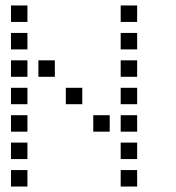

<svg xmlns="http://www.w3.org/2000/svg" viewBox="-20 -700 640 700"><path d="M21 -680Q20 -680 20 -680Q20 -680 20 -679V-621Q20 -620 20 -620Q20 -620 21 -620H79Q80 -620 80 -620Q80 -620 80 -621V-679Q80 -680 80 -680Q80 -680 79 -680ZM421 -680Q420 -680 420 -680Q420 -680 420 -679V-621Q420 -620 420 -620Q420 -620 421 -620H479Q480 -620 480 -620Q480 -620 480 -621V-679Q480 -680 480 -680Q480 -680 479 -680ZM21 -580Q20 -580 20 -580Q20 -580 20 -579V-521Q20 -520 20 -520Q20 -520 21 -520H79Q80 -520 80 -520Q80 -520 80 -521V-579Q80 -580 80 -580Q80 -580 79 -580ZM421 -580Q420 -580 420 -580Q420 -580 420 -579V-521Q420 -520 420 -520Q420 -520 421 -520H479Q480 -520 480 -520Q480 -520 480 -521V-579Q480 -580 480 -580Q480 -580 479 -580ZM21 -480Q20 -480 20 -480Q20 -480 20 -479V-421Q20 -420 20 -420Q20 -420 21 -420H79Q80 -420 80 -420Q80 -420 80 -421V-479Q80 -480 80 -480Q80 -480 79 -480ZM121 -480Q120 -480 120 -480Q120 -480 120 -479V-421Q120 -420 120 -420Q120 -420 121 -420H179Q180 -420 180 -420Q180 -420 180 -421V-479Q180 -480 180 -480Q180 -480 179 -480ZM421 -480Q420 -480 420 -480Q420 -480 420 -479V-421Q420 -420 420 -420Q420 -420 421 -420H479Q480 -420 480 -420Q480 -420 480 -421V-479Q480 -480 480 -480Q480 -480 479 -480ZM21 -380Q20 -380 20 -380Q20 -380 20 -379V-321Q20 -320 20 -320Q20 -320 21 -320H79Q80 -320 80 -320Q80 -320 80 -321V-379Q80 -380 80 -380Q80 -380 79 -380ZM221 -380Q220 -380 220 -380Q220 -380 220 -379V-321Q220 -320 220 -320Q220 -320 221 -320H279Q280 -320 280 -320Q280 -320 280 -321V-379Q280 -380 280 -380Q280 -380 279 -380ZM421 -380Q420 -380 420 -380Q420 -380 420 -379V-321Q420 -320 420 -320Q420 -320 421 -320H479Q480 -320 480 -320Q480 -320 480 -321V-379Q480 -380 480 -380Q480 -380 479 -380ZM21 -280Q20 -280 20 -280Q20 -280 20 -279V-221Q20 -220 20 -220Q20 -220 21 -220H79Q80 -220 80 -220Q80 -220 80 -221V-279Q80 -280 80 -280Q80 -280 79 -280ZM321 -280Q320 -280 320 -280Q320 -280 320 -279V-221Q320 -220 320 -220Q320 -220 321 -220H379Q380 -220 380 -220Q380 -220 380 -221V-279Q380 -280 380 -280Q380 -280 379 -280ZM421 -280Q420 -280 420 -280Q420 -280 420 -279V-221Q420 -220 420 -220Q420 -220 421 -220H479Q480 -220 480 -220Q480 -220 480 -221V-279Q480 -280 480 -280Q480 -280 479 -280ZM21 -180Q20 -180 20 -180Q20 -180 20 -179V-121Q20 -120 20 -120Q20 -120 21 -120H79Q80 -120 80 -120Q80 -120 80 -121V-179Q80 -180 80 -180Q80 -180 79 -180ZM421 -180Q420 -180 420 -180Q420 -180 420 -179V-121Q420 -120 420 -120Q420 -120 421 -120H479Q480 -120 480 -120Q480 -120 480 -121V-179Q480 -180 480 -180Q480 -180 479 -180ZM21 -80Q20 -80 20 -80Q20 -80 20 -79V-21Q20 -20 20 -20Q20 -20 21 -20H79Q80 -20 80 -20Q80 -20 80 -21V-79Q80 -80 80 -80Q80 -80 79 -80ZM421 -80Q420 -80 420 -80Q420 -80 420 -79V-21Q420 -20 420 -20Q420 -20 421 -20H479Q480 -20 480 -20Q480 -20 480 -21V-79Q480 -80 480 -80Q480 -80 479 -80Z"/></svg>

Font: Doto Black Medium
Style: Regular
Weight: 500
Monospace: yes
Version: Version 1.000